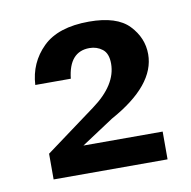

<svg xmlns="http://www.w3.org/2000/svg" viewBox="-52 -764 461 463"><g transform="rotate(-10 179.0 -532.0)"><path d="M323 -352H44V-415Q106 -461 167.5 -506Q229 -551 229 -603Q229 -628 215.5 -638.5Q202 -649 184 -649Q134 -649 127 -584H40Q43 -638 80.5 -675Q118 -712 194 -712Q262 -712 291.5 -681Q321 -650 321 -610Q321 -534 208 -472L129 -420H323Z"/></g></svg>

Font: Ulagadi Sans Medium
Style: Regular
Weight: 500
Designer: Ninad Kale (Devanagari), Jonny Pinhorn (Latin)
Foundry: Indian Type Foundry
Version: Version 3.01;March 29, 2020;FontCreator 12.0.0.2522 64-bit; 